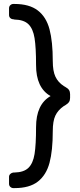

<svg xmlns="http://www.w3.org/2000/svg" viewBox="-20 -796 406 975"><path d="M25.9 102.1Q25.9 93.3 32.5 87.2Q39.1 81.1 47.9 80.1H53.2Q101.1 79.1 124.5 56.2Q147.9 33.2 155.5 -13.9Q163.1 -61 163.1 -149.9Q163.1 -266.1 236.8 -308.1Q162.6 -350.1 163.1 -466.8Q163.1 -554.7 155.5 -602.3Q147.9 -649.9 124.5 -672.9Q101.1 -695.8 53.2 -696.8L47.9 -698.2Q39.1 -698.2 32.5 -704.1Q25.9 -710 25.9 -720.2V-753.9Q25.9 -763.7 32.5 -769.8Q39.1 -775.9 47.9 -775.9H53.2Q128.9 -775.9 171.9 -742.9Q214.8 -710 231.4 -647.5Q248 -585 248 -485.8Q248 -435.1 261.5 -406.5Q274.9 -377.9 304.2 -358.9L311 -355Q325.2 -347.2 330.6 -338.6Q335.9 -330.1 335.9 -317.9V-298.8Q335.9 -286.6 330.6 -278.3Q325.2 -270 311 -261.2L303.2 -256.8Q274.4 -236.8 261.2 -209Q248 -181.2 248 -129.9Q248 -30.8 231.4 31Q214.8 92.8 172.4 126Q129.9 159.2 54.2 159.2H47.9Q39.1 159.2 32.5 153.1Q25.9 147 25.9 137.2Z"/></svg>

Font: Rubik AZ
Style: Regular
Weight: 400
Designer: Hubert and Fischer
Foundry: Hubert & Fischer
Version: Version 2.000